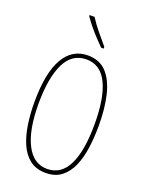

<svg xmlns="http://www.w3.org/2000/svg" viewBox="-174 -1034 860 1128"><g transform="rotate(20 255.5 -470.0)"><path d="M457 -358Q457 -286 448 -219.5Q439 -153 416.5 -101.5Q394 -50 355.5 -20Q317 10 257 10Q197 10 157.5 -21Q118 -52 95.5 -104.5Q73 -157 63.5 -223Q54 -289 54 -358Q54 -541 106.5 -632.5Q159 -724 257 -724Q331 -724 374.5 -676.5Q418 -629 437.5 -546.5Q457 -464 457 -358ZM80 -358Q80 -195 126 -105Q172 -15 257 -15Q345 -15 388 -103Q431 -191 431 -358Q431 -522 388 -610.5Q345 -699 257 -699Q167 -699 123.5 -609.5Q80 -520 80 -358ZM215 -950Q241 -909 270.5 -874Q300 -839 329 -804V-793H313Q294 -812 270 -837.5Q246 -863 223.5 -890.5Q201 -918 184 -943V-950Z"/></g></svg>

Font: Noto Sans Gujarati UI ExtraCondensed Thin
Style: Regular
Weight: 100
Width: 2
Designer: Jelle Bosma - Monotype Design Team, Universal Thirst
Foundry: Monotype Imaging Inc.
Version: Version 2.106; ttfautohint (v1.8.4.7-5d5b)